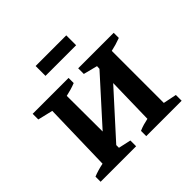

<svg xmlns="http://www.w3.org/2000/svg" viewBox="-173 -882 1059 1059"><g transform="rotate(-45 356.5 -352.5)"><path d="M238 -628V-705H477V-628ZM40 0V-40Q74 -54 118 -63L128 -465L40 -486V-530H320V-490Q303 -483 282.5 -477Q262 -471 243 -467L244 -188L476 -445L477 -465L395 -486V-530H672V-490Q632 -475 594 -467V-61L672 -45V0H396V-41Q414 -49 431.5 -54Q449 -59 468 -63L474 -336L244 -82V-61L317 -45V0Z"/></g></svg>

Font: Piazzolla SC SemiBold
Style: Regular
Weight: 600
Designer: Juan Pablo del Peral
Foundry: Huerta Tipografica
Version: Version 1.330